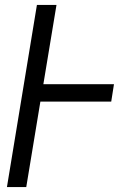

<svg xmlns="http://www.w3.org/2000/svg" viewBox="-20 -755 540 775"><path d="M8 0 129 -735H208L155 -415H440L429 -345H143L86 0Z"/></svg>

Font: Iosevka Curly Oblique
Style: Regular
Weight: 400
Italic angle: -9°
Monospace: yes
Designer: Belleve Invis
Foundry: Belleve Invis
Version: Version 11.1.0; ttfautohint (v1.8.3)